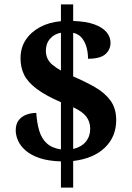

<svg xmlns="http://www.w3.org/2000/svg" viewBox="-20 -780 605 879"><path d="M259 -41Q201 -43 162 -56Q123 -69 98.5 -90Q74 -111 63 -135.5Q52 -160 52 -183Q52 -212 65.5 -229.5Q79 -247 100.5 -255Q122 -263 146 -263Q149 -218 159.5 -182Q170 -146 194 -124Q218 -102 259 -96V-312Q188 -343 147.5 -373.5Q107 -404 90.5 -437.5Q74 -471 74 -513Q74 -561 97.5 -597Q121 -633 162.5 -655.5Q204 -678 259 -683V-760H315V-684Q374 -682 411.5 -668.5Q449 -655 467.5 -633Q486 -611 486 -584Q486 -553 462.5 -532Q439 -511 383 -511Q383 -539 376 -564Q369 -589 354.5 -606.5Q340 -624 315 -630V-430Q369 -407 414 -381.5Q459 -356 485.5 -320Q512 -284 512 -230Q512 -154 460 -104Q408 -54 315 -43V79H259ZM315 -98Q353 -107 373 -131.5Q393 -156 393 -190Q393 -222 375.5 -245.5Q358 -269 315 -289ZM259 -630Q229 -625 209.5 -603Q190 -581 190 -548Q190 -528 197.5 -512Q205 -496 220.5 -483Q236 -470 259 -457Z"/></svg>

Font: Noto Serif Khmer
Style: Bold
Weight: 700
Version: Version 2.003